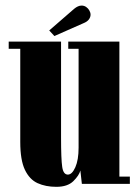

<svg xmlns="http://www.w3.org/2000/svg" viewBox="-20 -676 508 706"><path d="M187 11Q148 11 118.2 -2.5Q88.5 -16 71.5 -51.8Q54.5 -87.5 54.5 -154V-496.5H12V-523H204.5V-171.5Q204.5 -90 208.8 -62Q213 -34 229.5 -34Q245 -34 257 -61Q269 -88 269 -133V-496.5H231V-523H419V-26.5H457.5V0H281L275.5 -49Q271 -31 249.8 -10Q228.5 11 187 11ZM180 -543.5 161 -564 252.5 -643.5Q267 -655.5 280 -655.5Q289.5 -655.5 297 -650.2Q304.5 -645 308.5 -637.5Q313 -630 313 -622Q313 -613 306.8 -604.5Q300.5 -596 286.5 -590.5Z"/></svg>

Font: Imbue 50pt Black
Style: Regular
Weight: 900
Designer: Tyler Finck
Foundry: Etcetera Type Company
Version: Version 1.102; ttfautohint (v1.8.3)